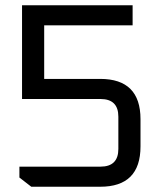

<svg xmlns="http://www.w3.org/2000/svg" viewBox="-20 -710 618 730"><path d="M53.8 -35V-76.4H362Q430 -76.4 430 -143.8V-266.3Q430 -333.6 362 -333.6H63.8V-690H484.2V-613.6H148V-410H361Q514.2 -410 514.2 -256.9V-153.2Q514.2 0 361 0H99Z"/></svg>

Font: Oxanium ExtraLight
Style: Regular
Weight: 200
Designer: Severin Meyer
Version: Version 2.000